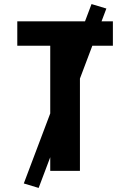

<svg xmlns="http://www.w3.org/2000/svg" viewBox="-20 -840 640 944"><path d="M227 0V-615H65V-735H535V-615H373V0ZM170 84 97 62 430 -820 503 -798Z"/></svg>

Font: Iosevka SS04 Heavy Extended
Style: Regular
Weight: 900
Width: 7
Monospace: yes
Designer: Belleve Invis
Foundry: Belleve Invis
Version: Version 19.0.0; ttfautohint (v1.8.4)